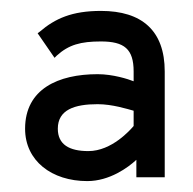

<svg xmlns="http://www.w3.org/2000/svg" viewBox="-20 -799 353 352"><path d="M26 -563C26 -504 75 -467 140 -467C181 -467 215 -492 230 -506V-474H282V-668C282 -743 240 -779 165 -779C112 -779 81 -765 53 -741L49 -738L80 -693L84 -697C106 -717 128 -723 165 -723C208 -723 225 -709 225 -668V-650C215 -654 187 -663 159 -663C87 -663 26 -636 26 -563ZM86 -563C86 -598 117 -608 159 -608C186 -608 214 -599 225 -596V-568C219 -561 185 -522 142 -522C107 -522 86 -534 86 -563Z"/></svg>

Font: Charger Pro
Style: BdNar
Weight: 700
Designer: Jasper
Foundry: Cannot Into Space Fonts
Version: Version 1.09